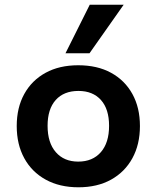

<svg xmlns="http://www.w3.org/2000/svg" viewBox="-20 -785 665 815"><path d="M313 10Q233 10 174 -22.5Q115 -55 83 -113.5Q51 -172 51 -250Q51 -328 83 -386Q115 -444 173.5 -476Q232 -508 312 -508Q393 -508 451.5 -476Q510 -444 542 -386Q574 -328 574 -250Q574 -172 542 -113.5Q510 -55 451.5 -22.5Q393 10 313 10ZM312 -99Q373 -99 408 -139Q443 -179 443 -251Q443 -322 408.5 -360.5Q374 -399 313 -399Q251 -399 216.5 -360.5Q182 -322 182 -251Q182 -179 217 -139Q252 -99 312 -99ZM258 -559 361 -765H505L360 -559Z"/></svg>

Font: Nunito Sans 8pt
Style: Bold
Weight: 700
Version: Version 3.101;gftools[0.9.27]